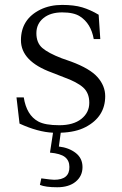

<svg xmlns="http://www.w3.org/2000/svg" viewBox="-20 -540 510 801"><path d="M48.8 -133.8H79.1Q90.8 -59.6 139.6 -33.2Q168 -17.6 227.5 -17.6Q286.1 -17.6 319.3 -43.9Q352.5 -70.3 352.5 -111.3Q352.5 -152.3 326.7 -175.3Q300.8 -198.2 246.1 -217.8L196.3 -237.3Q67.4 -284.2 67.4 -372.1Q67.4 -460 148.4 -500Q188.5 -519.5 239.3 -519.5Q289.1 -519.5 323.2 -509.3Q357.4 -499 391.6 -478.5L398.4 -377H371.1Q359.4 -442.4 313.5 -471.7Q288.1 -488.3 239.3 -488.3Q190.4 -488.3 161.1 -464.4Q131.8 -440.4 131.8 -401.4Q131.8 -361.3 156.7 -339.8Q181.6 -318.4 237.3 -296.9L276.4 -283.2Q355.5 -253.9 387.2 -217.8Q418.9 -181.6 418.9 -138.7Q418.9 -95.7 398.4 -63.5Q377.9 -31.2 336.9 -9.8Q295.9 11.7 233.4 13.7L225.6 71.3Q267.6 76.2 295.9 98.1Q324.2 120.1 324.2 157.2Q324.2 194.3 295.9 217.8Q267.6 241.2 218.8 241.2Q169.9 241.2 146.5 231.4L152.3 204.1Q194.3 210 206.1 210Q270.5 210 269.5 156.2Q269.5 129.9 251 115.2Q232.4 100.6 188.5 96.7L201.2 13.7Q137.7 10.7 61.5 -24.4Z"/></svg>

Font: GenEi Koburi Mincho v6
Style: Regular
Weight: 400
Designer: o_tamon (Modified)
Foundry: o_tamon / Adobe Systems Incorporated
Version: Version 6.1